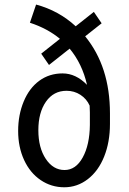

<svg xmlns="http://www.w3.org/2000/svg" viewBox="-20 -791 553 821"><path d="M264.6 -402.8Q209 -402.8 176.5 -356.2Q144 -309.6 144 -234.4Q144 -159.2 175.8 -111.6Q207.5 -64 255.9 -64Q304.2 -64 333.7 -117.7Q363.3 -171.4 364.3 -256.3V-310.1L363.3 -339.4Q350.6 -368.2 324 -385.5Q297.4 -402.8 264.6 -402.8ZM450.2 -306.2V-261.2Q450.2 -183.6 425.5 -121.8Q400.9 -60.1 355.7 -25.1Q310.5 9.8 254.9 9.8Q199.2 9.8 153.8 -21Q108.4 -51.8 83 -106.9Q57.6 -162.1 57.6 -231Q57.6 -299.8 81.3 -356.9Q105 -414.1 147.9 -445.6Q190.9 -477.1 247.6 -477.1Q304.2 -477.1 352.1 -428.2Q331.5 -518.6 277.8 -583L189.5 -513.2L156.2 -561.5L236.3 -625Q182.6 -669.4 107.9 -693.8L134.3 -771.5Q231 -745.6 303.7 -678.7L381.3 -740.2L414.6 -691.4L344.2 -635.7Q450.2 -505.9 450.2 -306.2Z"/></svg>

Font: RobotoCondensed-Regular
Style: Regular
Weight: 400
Designer: Google
Version: Version 2.001201; 2014